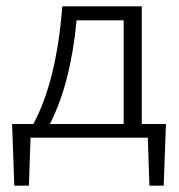

<svg xmlns="http://www.w3.org/2000/svg" viewBox="-20 -433 563 604"><path d="M495 151H450L445 0H76L71 151H25L18 -43H85Q158 -179 176 -413H426V-43H502ZM369 -43V-369H221Q202 -170 137 -43Z"/></svg>

Font: Isabella Sans
Style: Regular
Weight: 400
Designer: Original fonts by Christian Thalmann (Catharsis Fonts), Modifications by Cristiano Sobral
Version: Version 0.002;July 12, 2020;FontCreator 13.0.0.2655 64-bit; 